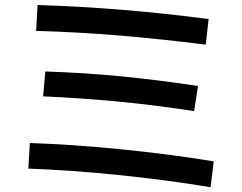

<svg xmlns="http://www.w3.org/2000/svg" viewBox="-20 -743 978 776"><path d="M94.7 -61.5 100.6 -165Q273.9 -159.2 469.5 -139.6Q665 -120.1 843.8 -90.8L831.1 13.7Q654.8 -15.6 459.2 -35.6Q263.7 -55.7 94.7 -61.5ZM154.3 -353.5 163.1 -454.1Q317.4 -449.2 466.1 -434.8Q614.7 -420.4 780.3 -395.5L764.6 -293.9Q606 -318.4 457.8 -332.5Q309.6 -346.7 154.3 -353.5ZM126 -618.2 131.8 -722.7Q311.5 -716.8 479.5 -702.9Q647.5 -689 823.2 -666L811.5 -562.5Q629.9 -585.4 462.9 -599.4Q295.9 -613.3 126 -618.2Z"/></svg>

Font: Pretendard SemiBold
Style: Regular
Weight: 600
Designer: Base glyphs from Inter by Rasmus Andersson; Hangeul glyphs from Noto Sans CJK(Source Han Sans) by Jang Soo-young and Kan
Foundry: Kil Hyung-jin
Version: Version 1.309